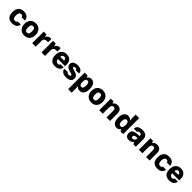

<svg xmlns="http://www.w3.org/2000/svg" viewBox="798 -3490 6461 6461"><g transform="rotate(45 4028.5 -260.0)"><path d="M299 10C417 10 528 -35 537 -172H387C384 -140 360 -119 313 -119C229 -119 205 -176 205 -270C205 -373 235 -431 308 -431C356 -431 381 -403 385 -362H541C530 -479 462 -559 305 -559C136 -559 42 -460 42 -267C42 -82 134 10 299 10Z M873 10C1041 10 1140 -97 1140 -275C1140 -444 1041 -559 876 -559C707 -559 609 -454 609 -275C609 -105 708 10 873 10ZM875 -124C803 -124 779 -177 779 -275C779 -374 802 -425 874 -425C945 -425 969 -373 969 -275C969 -173 945 -124 875 -124Z M1254 0H1421V-275C1421 -360 1472 -402 1568 -402C1581 -402 1600 -401 1611 -397V-553C1601 -556 1588 -559 1572 -559C1507 -559 1445 -517 1413 -458H1406L1381 -549H1254Z M1695 0H1862V-275C1862 -360 1913 -402 2009 -402C2022 -402 2041 -401 2052 -397V-553C2042 -556 2029 -559 2013 -559C1948 -559 1886 -517 1854 -458H1847L1822 -549H1695Z M2583 -310C2583 -466 2494 -559 2340 -559C2180 -559 2084 -454 2084 -270C2084 -90 2168 10 2337 10C2427 10 2562 -14 2579 -172H2429C2424 -136 2399 -114 2355 -114C2293 -114 2252 -152 2241 -232H2583ZM2243 -341C2253 -402 2282 -441 2341 -441C2393 -441 2426 -406 2427 -341Z M2870 10C3015 10 3103 -49 3103 -162C3103 -258 3042 -315 2896 -348C2823 -365 2800 -378 2800 -404C2800 -431 2828 -445 2869 -445C2910 -445 2930 -428 2930 -391H3089C3089 -493 3014 -559 2872 -559C2735 -559 2641 -505 2641 -395C2641 -317 2689 -251 2861 -213C2924 -199 2947 -189 2947 -156C2947 -125 2921 -111 2880 -111C2827 -111 2790 -127 2790 -158H2632C2632 -48 2726 10 2870 10Z M3204 240H3371V16C3371 13 3369 -12 3363 -56H3371C3408 -12 3454 10 3513 10C3652 10 3717 -118 3717 -276C3717 -452 3642 -559 3518 -559C3453 -559 3404 -532 3370 -479H3363L3339 -549H3204ZM3464 -126C3398 -126 3371 -173 3371 -277C3374 -385 3394 -426 3461 -426C3522 -426 3547 -373 3547 -278C3547 -174 3520 -126 3464 -126Z M4064 10C4232 10 4331 -97 4331 -275C4331 -444 4232 -559 4067 -559C3898 -559 3800 -454 3800 -275C3800 -105 3899 10 4064 10ZM4066 -124C3994 -124 3970 -177 3970 -275C3970 -374 3993 -425 4065 -425C4136 -425 4160 -373 4160 -275C4160 -173 4136 -124 4066 -124Z M4445 0H4612V-250C4612 -373 4640 -426 4714 -426C4767 -426 4790 -387 4790 -314V0H4957V-357C4957 -486 4891 -559 4765 -559C4694 -559 4635 -532 4604 -479H4594L4572 -549H4445Z M5268 10C5334 10 5383 -16 5416 -69H5422L5454 0H5582V-760H5415V-588C5415 -559 5419 -524 5427 -481H5421C5387 -532 5338 -559 5272 -559C5147 -559 5070 -453 5070 -275C5070 -99 5146 10 5268 10ZM5329 -123C5270 -123 5239 -176 5239 -272C5239 -367 5270 -423 5327 -423C5398 -423 5426 -377 5426 -272C5422 -166 5403 -123 5329 -123Z M5846 10C5927 10 5979 -17 6032 -72H6035L6068 0H6184V-365C6184 -496 6089 -560 5948 -560C5841 -560 5700 -524 5707 -382H5861C5861 -424 5906 -437 5940 -437C5991 -437 6018 -414 6018 -366V-344C5745 -333 5688 -284 5688 -157C5688 -41 5755 10 5846 10ZM5910 -111C5885 -111 5857 -129 5857 -166C5857 -218 5891 -245 6018 -248V-206C6018 -170 5983 -111 5910 -111Z M6328 0H6495V-250C6495 -373 6523 -426 6597 -426C6650 -426 6673 -387 6673 -314V0H6840V-357C6840 -486 6774 -559 6648 -559C6577 -559 6518 -532 6487 -479H6477L6455 -549H6328Z M7210 10C7328 10 7439 -35 7448 -172H7298C7295 -140 7271 -119 7224 -119C7140 -119 7116 -176 7116 -270C7116 -373 7146 -431 7219 -431C7267 -431 7292 -403 7296 -362H7452C7441 -479 7373 -559 7216 -559C7047 -559 6953 -460 6953 -267C6953 -82 7045 10 7210 10Z M8018 -310C8018 -466 7929 -559 7775 -559C7615 -559 7519 -454 7519 -270C7519 -90 7603 10 7772 10C7862 10 7997 -14 8014 -172H7864C7859 -136 7834 -114 7790 -114C7728 -114 7687 -152 7676 -232H8018ZM7678 -341C7688 -402 7717 -441 7776 -441C7828 -441 7861 -406 7862 -341Z"/></g></svg>

Font: Kathrein 85 Heavy
Style: Regular
Weight: 900
Designer: Lazydogs Typefoundry, based on Open Sans by Ascender Corporation
Foundry: Lazydogs Typefoundry
Version: Version 1.003;PS 001.003;hotconv 1.0.88;makeotf.lib2.5.64775